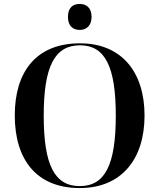

<svg xmlns="http://www.w3.org/2000/svg" viewBox="-20 -945 810 975"><path d="M385 -793C417 -793 445 -813 445 -859C445 -907 417 -925 385 -925C351 -925 325 -907 325 -859C325 -813 351 -793 385 -793ZM385 10C597 10 714 -137 714 -358C714 -580 597 -725 386 -725C163 -725 55 -580 55 -359C55 -137 163 10 385 10ZM385 0C257 0 202 -107 202 -358C202 -608 258 -715 386 -715C513 -715 568 -608 568 -358C568 -107 513 0 385 0Z"/></svg>

Font: Noto Serif Display SemiBold
Style: Regular
Weight: 600
Designer: Monotype Design Team
Foundry: Monotype Imaging Inc.
Version: Version 2.009